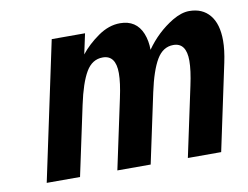

<svg xmlns="http://www.w3.org/2000/svg" viewBox="-64 -626 925 715"><g transform="rotate(-10 398.5 -269.0)"><path d="M451.2 0H325.2L381.3 -263.2Q393.6 -319.8 393.6 -356Q393.6 -423.8 344.2 -423.8Q304.2 -423.8 280.8 -383.8Q257.3 -343.8 240.2 -263.2L184.1 0H58.1L169.4 -523.9H295.4L278.8 -446.8Q305.7 -481 346.4 -509.5Q387.2 -538.1 429.7 -538.1Q491.2 -538.1 513.7 -482.9Q524.9 -455.1 524.9 -420.9Q566.9 -481 627.4 -517.6Q662.1 -538.1 691.4 -538.1Q741.2 -538.1 769 -504.6Q796.9 -471.2 796.9 -407.7Q796.9 -372.6 787.1 -326.2L717.8 0H591.8L647.9 -263.2Q660.2 -319.8 660.2 -356Q660.2 -423.8 611.3 -423.8Q571.8 -423.8 548.1 -383.5Q524.4 -343.3 507.3 -263.2Z"/></g></svg>

Font: Tuffy
Style: BoldItalic
Weight: 700
Italic angle: -12°
Designer: Thatcher Ulrich, Karoly Barta, Michael Everson
Version: Version 001.271